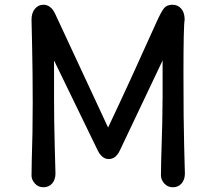

<svg xmlns="http://www.w3.org/2000/svg" viewBox="-20 -780 912 810"><path d="M214 -48Q214 -22 200 -6Q186 10 163.5 10Q141 10 127 -6Q113 -22 113 -39Q113 -56 114 -104Q118 -216 118 -345.5Q118 -475 115.5 -584.5Q113 -694 113 -697Q113 -726 127.5 -743Q142 -760 163 -760Q195 -760 213 -721L436 -242Q528 -436 639 -684Q661 -733 673 -746.5Q685 -760 707.5 -760Q730 -760 744.5 -743.5Q759 -727 759 -697Q754 -671 754 -470Q754 -269 757 -160Q760 -51 760 -48Q760 -22 746 -6Q732 10 709.5 10Q687 10 673 -6Q659 -22 659 -39.5Q659 -57 660 -104Q666 -279 666 -372V-525L485 -144Q468 -109 439 -109Q410 -109 392 -146L208 -525V-372Q208 -269 211 -160Q214 -51 214 -48Z"/></svg>

Font: Delius Unicase
Style: Regular
Weight: 400
Designer: Natalia Raices
Foundry: Natalia Raices
Version: Version 1.002